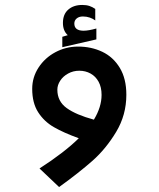

<svg xmlns="http://www.w3.org/2000/svg" viewBox="-20 -582 640 775"><path d="M295 -394Q348.5 -394 392.8 -373Q437 -352 463.5 -308.2Q490 -264.5 490 -199.5Q490 -118 449 -49.8Q408 18.5 353.5 66.8Q299 115 218.5 173L139.5 98Q241 32.5 298 -24Q237 -46 197.5 -68.8Q158 -91.5 134 -129Q110 -166.5 110 -223.5Q110 -270 135.5 -309.2Q161 -348.5 203.5 -371.2Q246 -394 295 -394ZM359 -99Q390 -150 390 -199Q390 -230 378 -252Q366 -274 345.5 -285.2Q325 -296.5 300 -296.5Q275.5 -296.5 255 -285.2Q234.5 -274 223 -256.2Q211.5 -238.5 211.5 -220Q211.5 -173 249.2 -145.8Q287 -118.5 359 -99ZM231.5 -433.5 253.5 -440Q234 -457.5 234 -489.5Q234 -524.5 255.5 -543.2Q277 -562 312 -562Q328.5 -562 340.8 -558Q353 -554 364.5 -546V-499.5Q355.5 -506.5 342.5 -511Q329.5 -515.5 314.5 -515.5Q299 -515.5 289.5 -507.5Q280 -499.5 280 -487Q280 -458 317.5 -458Q337 -458 369 -467V-423L231.5 -391.5Z"/></svg>

Font: JuliaMono
Style: Bold Italic
Weight: 700
Italic angle: -9°
Monospace: yes
Designer: cormullion
Foundry: corm
Version: Version 0.057; ttfautohint (v1.8.4)